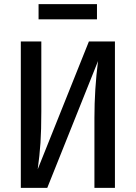

<svg xmlns="http://www.w3.org/2000/svg" viewBox="-20 -907 655 927"><path d="M80.5 0V-706.7H179.5V-368.7Q179.5 -278.5 175.4 -217.2Q171.3 -155.9 162.1 -89.7L409.2 -706.7H534.9V0H435.9V-337.9Q435.9 -475.9 453.3 -612.3L208.2 0ZM448.2 -887.2V-813.8H166.2V-887.2Z"/></svg>

Font: Fira Code Fixed Retina
Style: Regular
Weight: 450
Monospace: yes
Designer: Carrois Corporate, Edenspiekermann AG, Nikita Prokopov
Foundry: Carrois Corporate, Edenspiekermann AG, Nikita Prokopov
Version: Version 5.002